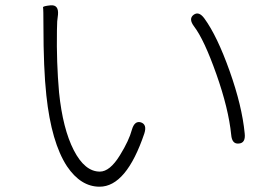

<svg xmlns="http://www.w3.org/2000/svg" viewBox="-20 -704 1040 725"><path d="M356 1Q285 1 233 -76Q174 -166 155 -344Q144 -445 144 -608Q144 -671 142.5 -676Q141 -681 172 -684Q202 -686 199 -649L196 -623Q195 -606 195 -589Q193 -468 203 -355Q217 -218 258.5 -137Q300 -56 357 -56Q395 -56 433 -118Q467 -173 478 -214Q488 -249 512 -242Q536 -234 525 -200Q457 1 356 1ZM882 -162Q856 -159 853 -195Q843 -294 797 -424Q751 -554 713 -604Q691 -633 711 -648Q731 -663 752 -634Q800 -568 847 -436Q894 -304 904 -200Q908 -164 882 -162Z"/></svg>

Font: Resource Han Rounded JP Light
Style: Regular
Weight: 300
Designer: Cyano Hao (round all glyphs); Ryoko NISHIZUKA 西塚涼子 (kana, bopomofo & ideographs); Paul D. Hunt (Latin, Greek & Cyrillic)
Foundry: Cyano Hao
Version: 0.990